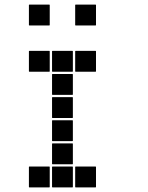

<svg xmlns="http://www.w3.org/2000/svg" viewBox="-20 -815 640 830"><path d="M307 -795H393Q395 -795 395 -793V-707Q395 -705 393 -705H307Q305 -705 305 -707V-793Q305 -795 307 -795ZM107 -795H193Q195 -795 195 -793V-707Q195 -705 193 -705H107Q105 -705 105 -707V-793Q105 -795 107 -795ZM307 -595H393Q395 -595 395 -593V-507Q395 -505 393 -505H307Q305 -505 305 -507V-593Q305 -595 307 -595ZM207 -595H293Q295 -595 295 -593V-507Q295 -505 293 -505H207Q205 -505 205 -507V-593Q205 -595 207 -595ZM107 -595H193Q195 -595 195 -593V-507Q195 -505 193 -505H107Q105 -505 105 -507V-593Q105 -595 107 -595ZM207 -495H293Q295 -495 295 -493V-407Q295 -405 293 -405H207Q205 -405 205 -407V-493Q205 -495 207 -495ZM207 -395H293Q295 -395 295 -393V-307Q295 -305 293 -305H207Q205 -305 205 -307V-393Q205 -395 207 -395ZM207 -295H293Q295 -295 295 -293V-207Q295 -205 293 -205H207Q205 -205 205 -207V-293Q205 -295 207 -295ZM207 -195H293Q295 -195 295 -193V-107Q295 -105 293 -105H207Q205 -105 205 -107V-193Q205 -195 207 -195ZM307 -95H393Q395 -95 395 -93V-7Q395 -5 393 -5H307Q305 -5 305 -7V-93Q305 -95 307 -95ZM207 -95H293Q295 -95 295 -93V-7Q295 -5 293 -5H207Q205 -5 205 -7V-93Q205 -95 207 -95ZM107 -95H193Q195 -95 195 -93V-7Q195 -5 193 -5H107Q105 -5 105 -7V-93Q105 -95 107 -95Z"/></svg>

Font: Pixel Panel Black
Style: Regular
Weight: 900
Monospace: yes
Designer: Óliver Lalan
Foundry: Óliver Lalan
Version: Version 1.000; ttfautohint (v1.8.4.7-5d5b-dirty);gftools[0.9